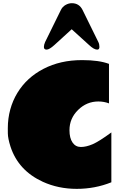

<svg xmlns="http://www.w3.org/2000/svg" viewBox="-20 -1185 785 1224"><path d="M367.7 -1120.6Q377.9 -1142.1 397.7 -1153.3Q417.5 -1164.6 438 -1164.6Q485.4 -1164.6 506.8 -1120.6L606.9 -917Q613.8 -903.3 613.8 -886Q613.8 -868.7 599.6 -868.7Q579.1 -868.7 547.9 -897.9L437 -998.5L326.7 -897.9Q294.4 -868.7 277.1 -868.7Q259.8 -868.7 259.8 -885.7Q259.8 -899.4 267.6 -917ZM674.8 -525.9Q643.1 -538.1 606.9 -538.1Q532.7 -538.1 477.8 -484.1Q422.9 -430.2 422.9 -355Q422.9 -304.7 442.4 -276.4Q461.9 -248 495.6 -248Q529.3 -248 570.1 -265.4Q610.8 -282.7 689.9 -340.8V-22.9Q585.9 19 469 19Q352.1 19 253.4 -25.9Q96.7 -97.7 46.9 -250.5Q30.3 -302.7 30 -334.7Q29.8 -366.7 29.8 -367.7Q29.8 -429.7 45.4 -486.8Q61 -543.9 90.8 -592.8Q150.4 -690.9 257.6 -746.3Q364.7 -801.8 502.4 -801.8Q503.9 -801.8 504.9 -801.8Q610.8 -801.8 674.8 -777.8Z"/></svg>

Font: Fz Rammetto One
Style: Regular
Weight: 400
Designer: Vernon Adams
Foundry: Vernon Adams
Version: Vit hóa bi c Thuy @ FontZin.Com